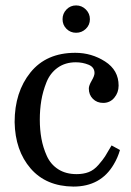

<svg xmlns="http://www.w3.org/2000/svg" viewBox="-20 -674 484 709"><path d="M251 15Q150 14 93 -52Q36 -118 34 -223Q34 -334 92.5 -406.5Q151 -479 258 -479Q318 -479 368 -447Q418 -415 418 -358Q418 -332 402 -313Q386 -294 361 -294Q338 -294 323 -309Q308 -324 308 -347Q308 -358 318.5 -376Q329 -394 329 -404Q329 -426 307 -435Q285 -444 260 -444Q221 -444 193 -424Q165 -404 151.5 -370Q138 -336 132.5 -302.5Q127 -269 127 -232Q127 -195 133 -162Q139 -129 153 -98Q167 -67 195 -49Q223 -31 263 -31Q288 -31 307.5 -38.5Q327 -46 343.5 -65Q360 -84 368 -96.5Q376 -109 392 -137L423 -120Q415 -92 400 -67Q352 15 251 15ZM225.5 -567.5Q211 -582 211 -603Q211 -624 225.5 -639Q240 -654 261 -654Q282 -654 297 -639Q312 -624 312 -603Q312 -582 297 -567.5Q282 -553 261 -553Q240 -553 225.5 -567.5Z"/></svg>

Font: Academico
Style: Regular
Weight: 400
Foundry: Steinberg Media Technologies GmbH
Version: Version 0.902